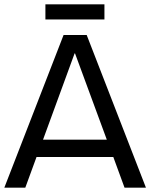

<svg xmlns="http://www.w3.org/2000/svg" viewBox="-23 -868 695 888"><path d="M460 -778V-848H187V-778ZM-3 0H94L146 -142H501L553 0H652L378 -706H271ZM176 -222 322 -621H324L471 -222Z"/></svg>

Font: Alpha Lyrae Medium
Style: Regular
Weight: 500
Designer: Nikolay Petroussenko, Plamen Motev
Foundry: Fontfabric LLC
Version: Version 1.000;hotconv 1.0.109;makeotfexe 2.5.65596